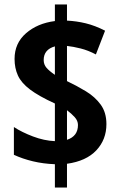

<svg xmlns="http://www.w3.org/2000/svg" viewBox="-20 -779 538 857"><path d="M225 -46Q173 -48 127 -59Q81 -70 42 -88V-212Q77 -189 127 -170Q177 -151 225 -149V-317Q153 -350 114 -379.5Q75 -409 60 -442Q45 -475 45 -516Q45 -586 96 -630.5Q147 -675 225 -685V-759H279V-687Q321 -685 362.5 -675Q404 -665 449 -642L408 -536Q374 -554 340.5 -562.5Q307 -571 279 -574V-417Q323 -396 363.5 -371.5Q404 -347 429.5 -312Q455 -277 455 -225Q455 -156 410 -108Q365 -60 279 -48V58H225ZM225 -572Q175 -558 175 -511Q175 -491 187.5 -476.5Q200 -462 225 -445ZM279 -155Q328 -171 328 -221Q328 -240 313.5 -256Q299 -272 279 -287Z"/></svg>

Font: Noto Sans Kannada Condensed
Style: Bold
Weight: 700
Width: 3
Designer: Jelle Bosma - Monotype Design Team
Foundry: Monotype Imaging Inc.
Version: Version 2.005; ttfautohint (v1.8.4.7-5d5b)